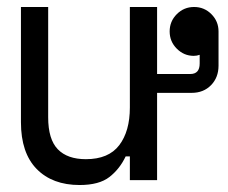

<svg xmlns="http://www.w3.org/2000/svg" viewBox="-20 -516 652 550"><path d="M352 -496H430V-304H525Q552 -304 552 -334V-359Q544 -356 535 -356Q507 -356 486.5 -376.5Q466 -397 466 -426Q466 -455 486.5 -475.5Q507 -496 536 -496Q565 -496 585.5 -475.5Q606 -455 606 -426V-328Q606 -294 584.5 -272Q563 -250 529 -250H430V0H352V-68H340Q323 -32 293.5 -9Q264 14 208 14Q130 14 85 -32Q40 -78 40 -166V-496H118V-180Q118 -117 145.5 -88.5Q173 -60 226 -60Q291 -60 321.5 -100Q352 -140 352 -208Z"/></svg>

Font: Space Mono
Style: Regular
Weight: 400
Monospace: yes
Designer: Colophon Foundry / Benjamin Critton
Foundry: Colophon Foundry
Version: Version 1.000;PS 1.003;hotconv 1.0.81;makeotf.lib2.5.63406